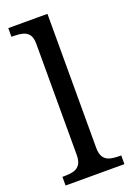

<svg xmlns="http://www.w3.org/2000/svg" viewBox="-146 -816 603 871"><g transform="rotate(-20 155.0 -380.0)"><path d="M13 0V-42H26Q49 -42 67.5 -47Q86 -52 97 -67.5Q108 -83 108 -114V-650Q108 -680 96.5 -694.5Q85 -709 66.5 -713.5Q48 -718 26 -718H13V-760H202V-114Q202 -83 213 -67.5Q224 -52 243 -47Q262 -42 284 -42H297V0Z"/></g></svg>

Font: Noto Serif Sinhala
Style: Regular
Weight: 400
Designer: Jelle Bosma - Monotype Design Team
Foundry: Monotype Imaging Inc.
Version: Version 2.006